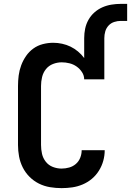

<svg xmlns="http://www.w3.org/2000/svg" viewBox="-20 -964 677 992"><path d="M298 8Q268 8 238 3Q208 -2 181 -15.5Q154 -29 132.5 -50.5Q111 -72 97.5 -99Q84 -126 78.5 -155.5Q73 -185 73 -215V-520Q73 -547 76.5 -574Q80 -601 89.5 -626.5Q99 -652 114.5 -674.5Q130 -697 152 -713Q174 -729 201 -736Q228 -743 255 -743Q278 -743 301 -738Q324 -733 344.5 -723Q365 -713 383 -698Q401 -683 415 -664V-767Q415 -792 420 -816Q425 -840 437 -861.5Q449 -883 467.5 -899.5Q486 -916 508.5 -926Q531 -936 555.5 -940Q580 -944 604 -944H637V-856H604Q587 -856 570 -850.5Q553 -845 541 -832Q529 -819 524 -802Q519 -785 519 -767V-554H415Q415 -574 403.5 -591.5Q392 -609 375.5 -620.5Q359 -632 339 -637Q319 -642 299 -642Q276 -642 254 -633.5Q232 -625 217.5 -607Q203 -589 197.5 -566Q192 -543 192 -520V-215Q192 -192 197 -169.5Q202 -147 216.5 -128.5Q231 -110 253 -101.5Q275 -93 298 -93Q318 -93 337.5 -98.5Q357 -104 372 -117Q387 -130 394.5 -149Q402 -168 402 -188H521Q521 -160 513.5 -133Q506 -106 491 -82Q476 -58 454.5 -40Q433 -22 407 -11Q381 0 353.5 4Q326 8 298 8Z"/></svg>

Font: Iosevka Fixed Extended
Style: Bold
Weight: 700
Width: 7
Monospace: yes
Designer: Belleve Invis
Foundry: Belleve Invis
Version: Version 24.1.1; ttfautohint (v1.8.4)